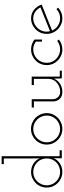

<svg xmlns="http://www.w3.org/2000/svg" viewBox="778 -1568 797 2394"><g transform="rotate(-90 1177.0 -371.5)"><path d="M500 0V-27H426V-750H327V-723H398V-379Q398 -345 398.5 -327Q399 -309 399 -276Q390 -298 374.5 -317Q359 -336 337 -351Q315 -366 287.5 -374.5Q260 -383 230 -383Q189 -383 153.5 -367.5Q118 -352 92 -326Q65 -300 50 -264Q35 -228 35 -188Q35 -147 50 -112Q65 -77 92 -51Q118 -24 153.5 -8.5Q189 7 230 7Q261 7 288.5 -1.5Q316 -10 338 -26Q360 -40 376 -59.5Q392 -79 401 -101Q401 -87 400.5 -74Q400 -61 400 -47V0ZM230 -356Q265 -356 295 -343Q325 -330 348 -308Q372 -285 385 -254Q398 -223 398 -188Q398 -152 385 -121.5Q372 -91 349 -69Q326 -46 295.5 -33.5Q265 -21 230 -21Q195 -21 165 -33.5Q135 -46 113 -69Q90 -91 76.5 -121.5Q63 -152 63 -188Q63 -223 76 -253Q89 -283 112 -307Q134 -330 164.5 -343Q195 -356 230 -356Z M906 -51Q932 -77 947.5 -112Q963 -147 963 -188Q963 -228 947.5 -264Q932 -300 906 -327Q879 -353 842.5 -368.5Q806 -384 766 -384Q725 -384 689.5 -368.5Q654 -353 628 -327Q601 -300 586 -264Q571 -228 571 -188Q571 -147 586 -112Q601 -77 628 -51Q654 -24 689.5 -8.5Q725 7 766 7Q806 7 842.5 -8.5Q879 -24 906 -51ZM648 -70Q625 -92 612 -122.5Q599 -153 599 -188Q599 -222 612 -252.5Q625 -283 648 -306Q670 -330 700 -343Q730 -356 766 -356Q800 -356 830.5 -343Q861 -330 884 -306Q907 -283 920 -252.5Q933 -222 933 -188Q933 -153 920 -122.5Q907 -92 884 -70Q861 -47 830.5 -34Q800 -21 766 -21Q730 -21 700 -34Q670 -47 648 -70Z M1393 -98 1394 -53 1396 0H1492V-25H1418V-375H1313V-348H1390V-163Q1390 -132 1376.5 -105.5Q1363 -79 1341 -61Q1319 -42 1290 -31Q1261 -20 1228 -20Q1186 -22 1162.5 -47.5Q1139 -73 1137 -107V-375H1033V-348H1109V-105Q1111 -55 1142.5 -24Q1174 7 1228 7Q1284 7 1328.5 -21.5Q1373 -50 1393 -98Z M1881 -36 1863 -57Q1841 -40 1814 -30.5Q1787 -21 1757 -21Q1722 -21 1692 -34Q1662 -47 1639 -70Q1616 -92 1603 -122.5Q1590 -153 1590 -188Q1590 -223 1603 -254Q1616 -285 1640 -308Q1662 -330 1692 -343Q1722 -356 1757 -356Q1785 -356 1809.5 -347.5Q1834 -339 1855 -324V-247H1881V-340Q1856 -360 1824.5 -371.5Q1793 -383 1757 -383Q1716 -383 1680.5 -367.5Q1645 -352 1619 -326Q1592 -300 1577 -264Q1562 -228 1562 -188Q1562 -147 1577 -112Q1592 -77 1619 -51Q1645 -24 1680.5 -8.5Q1716 7 1757 7Q1792 7 1823.5 -4.5Q1855 -16 1881 -36Z M2146 -356Q2190 -356 2226 -331Q2262 -306 2281 -266Q2207 -236 2133 -206.5Q2059 -177 1985 -147Q1974 -186 1982.5 -223Q1991 -260 2013 -289Q2036 -319 2070.5 -337.5Q2105 -356 2146 -356ZM2278 -46 2260 -67Q2238 -45 2209 -33Q2180 -21 2146 -21Q2094 -21 2053 -48.5Q2012 -76 1993 -121Q2075 -154 2155 -186Q2235 -218 2317 -251Q2307 -280 2290.5 -303.5Q2274 -327 2254 -344Q2232 -363 2204 -373Q2176 -383 2146 -383Q2105 -383 2069.5 -367.5Q2034 -352 2008 -326Q1981 -300 1966 -264Q1951 -228 1951 -188Q1951 -147 1966 -112Q1981 -77 2008 -50Q2034 -24 2069.5 -8.5Q2105 7 2146 7Q2185 7 2218.5 -7Q2252 -21 2278 -46Z"/></g></svg>

Font: Josefin Slab Thin Light
Style: Regular
Weight: 300
Version: Version 2.000